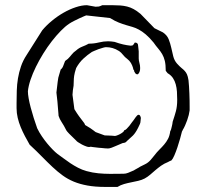

<svg xmlns="http://www.w3.org/2000/svg" viewBox="-20 -739 800 746"><path d="M243.7 -510.3Q252 -518.6 258.8 -527.3Q265.6 -536.1 275.9 -543Q286.6 -552.7 300 -557.9Q313.5 -563 324.7 -569.3Q345.2 -569.3 364 -574Q382.8 -578.6 399.9 -578.6Q406.7 -578.6 412.6 -577.9Q418.5 -577.1 425.3 -576.2Q443.4 -569.8 458.3 -566.4Q473.1 -563 487.8 -561.5Q495.6 -561.5 497.8 -564.9Q500 -568.4 503.9 -573.7Q516.6 -573.7 516.6 -561.5L519 -539.6V-511.7Q519 -504.4 521.7 -494.6Q524.4 -484.9 524.4 -477.1Q524.4 -474.1 524.4 -470.5Q524.4 -466.8 523.4 -463.9Q522 -458.5 519.8 -455.3Q517.6 -452.1 516.6 -451.2Q515.6 -450.2 514.2 -450.2Q508.8 -450.2 505.6 -454.6Q502.4 -459 501.5 -461.4Q501.5 -466.3 499.3 -467.8Q497.1 -469.2 497.1 -474.6Q494.1 -484.9 488.8 -494.1Q483.4 -503.4 474.1 -510.3Q465.3 -516.6 458 -525.9Q450.7 -535.2 442.9 -540.5Q429.7 -548.8 417.5 -552.2Q405.3 -555.7 393.1 -555.7Q389.6 -556.2 380.9 -553.7Q372.1 -551.3 362.5 -547.9Q353 -544.4 345.5 -541Q337.9 -537.6 336.9 -537.1Q319.8 -525.9 304 -511.2Q288.1 -496.6 275.9 -474.6Q269.5 -455.1 268.1 -444.1Q266.6 -433.1 266.6 -424.8Q266.6 -414.1 265.9 -405.8Q265.1 -397.5 263.2 -388.7L261.7 -370.6L269 -314.9Q279.3 -297.9 286.9 -287.6Q294.4 -277.3 299.3 -271.2Q304.2 -265.1 306.9 -261.2Q309.6 -257.3 310.5 -253.4Q322.8 -246.6 330.6 -241.2Q338.4 -235.8 343 -232.4Q347.7 -229 349.6 -227.3Q351.6 -225.6 352.1 -225.6L386.7 -212.9Q398.4 -212.4 405.3 -212.2Q412.1 -211.9 416 -211.7Q419.9 -211.4 421.6 -211.2Q423.3 -210.9 424.3 -210.9Q426.3 -210 432.9 -212.2Q439.5 -214.4 446.3 -218Q453.1 -221.7 458 -225.8Q462.9 -230 461.9 -232.4Q466.3 -232.9 471.9 -238.3Q477.5 -243.7 482.7 -250.2Q487.8 -256.8 492.2 -263.2Q496.6 -269.5 499 -272Q500.5 -273.9 502.7 -277.3Q504.9 -280.8 507.6 -284.2Q510.3 -287.6 512.9 -290.3Q515.6 -293 518.1 -293Q522.9 -293 525.1 -287.8Q527.3 -282.7 527.3 -280.3Q526.4 -267.6 525.4 -262.7Q524.4 -259.3 523.4 -256.8Q516.1 -240.7 511.2 -232.4Q506.3 -224.1 501.7 -218.3Q497.1 -212.4 490.7 -207Q484.4 -201.7 474.1 -191.9Q470.2 -187.5 467.5 -185.8Q464.8 -184.1 456.5 -183.1Q439 -175.8 429 -171.4Q418.9 -167 413.3 -165Q407.7 -163.1 405 -162.6Q402.3 -162.1 399.4 -162.1Q394.5 -162.1 388.7 -162.6Q382.8 -163.1 374 -164.1Q370.6 -164.1 364.5 -164.8Q358.4 -165.5 351.8 -166.3Q345.2 -167 339.8 -167.7Q334.5 -168.5 332.5 -168.9Q325.7 -166.5 316.4 -169.7Q307.1 -172.9 298.3 -177.5Q289.6 -182.1 283.2 -186.5Q276.9 -190.9 276.9 -191.9Q258.3 -209.5 248.5 -219.7Q238.8 -230 237.8 -232.4Q228 -252 219.7 -264.2Q211.4 -276.4 207.5 -289.1Q207.5 -289.1 207.5 -290.5Q207.5 -292 207 -297.4Q206.5 -302.7 205.6 -314Q204.6 -325.2 203.1 -344.7L199.2 -379.4Q202.1 -402.8 204.1 -421.1Q206.1 -439.5 210 -449.2L215.8 -468.8Q222.7 -474.1 226.1 -484.1Q229.5 -494.1 232.9 -502ZM95.2 -176.8Q85.9 -192.9 76.9 -210Q67.9 -227.1 60.5 -244.9Q53.2 -262.7 48.8 -281.2Q44.4 -299.8 44.4 -318.4V-338.9Q44.4 -362.8 45.2 -387Q45.9 -411.1 49.8 -434.6Q53.7 -458 61.5 -481Q69.3 -503.9 83.5 -525.4L144 -621.1Q160.2 -640.6 181.9 -658.4Q203.6 -676.3 227.1 -689.7Q250.5 -703.1 274.2 -710.9Q297.9 -718.8 317.9 -718.8L351.1 -712.9Q358.9 -712.9 363.5 -713.6Q368.2 -714.4 377.4 -718.8H417Q433.6 -718.8 447.3 -717.8Q460.9 -716.8 473.9 -713.6Q486.8 -710.4 499.3 -703.6Q511.7 -696.8 525.9 -685.1L580.1 -629.4L612.8 -613.3Q628.9 -602.5 635.3 -586.7Q641.6 -570.8 645.3 -554Q648.9 -537.1 653.1 -520.5Q657.2 -503.9 668 -491.7Q678.2 -480.5 685.5 -474.6Q692.9 -468.8 698 -463.1Q703.1 -457.5 706.5 -450Q710 -442.4 712.4 -427.2Q713.4 -417 714.4 -403.6Q715.3 -390.1 715.8 -376.2Q716.3 -362.3 716.6 -348.9Q716.8 -335.4 716.8 -324.2V-310.1Q715.8 -302.2 713.4 -292.2Q710.9 -282.2 707.3 -272Q703.6 -261.7 699.2 -251.7Q694.8 -241.7 689.9 -233.9Q689.9 -232.9 689 -231.4Q688 -230 687 -228Q684.6 -217.8 679.9 -200.9Q675.3 -184.1 669.4 -166.7Q663.6 -149.4 657.5 -135.3Q651.4 -121.1 646 -115.7Q642.6 -114.7 640.1 -113.3Q637.7 -112.3 636 -111.3Q634.3 -110.4 633.8 -109.9Q617.7 -103.5 605.7 -95Q593.8 -86.4 583.5 -77.6Q573.2 -68.8 563.5 -60.3Q553.7 -51.8 542 -45.4Q530.8 -39.6 517.1 -36.4Q503.4 -33.2 489.5 -30.5Q475.6 -27.8 461.9 -23.9Q448.2 -20 436.5 -12.7H389.2Q349.6 -12.7 320.1 -18.1Q290.5 -23.4 266.8 -33.2Q243.2 -43 223.4 -57.4Q203.6 -71.8 184.1 -90.1Q164.6 -108.4 143.3 -130.1Q122.1 -151.9 95.2 -176.8ZM88.4 -384.3Q88.4 -373.5 91.3 -356.9Q94.2 -340.3 99.4 -320.8Q104.5 -301.3 111.1 -280.5Q117.7 -259.8 124.5 -240.7Q132.3 -224.6 142.6 -209.5Q152.8 -194.3 163.6 -181.4Q174.3 -168.5 184.6 -158Q194.8 -147.5 203.1 -141.1Q214.4 -133.3 226.8 -123.8Q239.3 -114.3 253.2 -105Q267.1 -95.7 283 -87.4Q298.8 -79.1 316.4 -74.2Q339.4 -67.9 362.1 -65.7Q384.8 -63.5 406.7 -63.5Q423.3 -63.5 436.5 -63.7Q449.7 -64 460.9 -64Q468.8 -64 478 -67.6Q487.3 -71.3 501.5 -77.6Q500.5 -77.6 503.7 -79.3Q506.8 -81.1 511.2 -83.5Q515.6 -85.9 519.5 -88.1Q523.4 -90.3 524.4 -91.3Q535.6 -97.2 542.5 -100.3Q549.3 -103.5 554.7 -107.7Q560.1 -111.8 565.4 -117.7Q570.8 -123.5 579.1 -134.3Q589.4 -147.9 599.4 -157.7Q609.4 -167.5 617.9 -177.5Q626.5 -187.5 632.8 -199.5Q639.2 -211.4 641.6 -230Q643.1 -231 644.8 -236.6Q646.5 -242.2 647.9 -249Q649.9 -256.8 650.9 -266.1Q654.8 -278.3 658 -288.1Q661.1 -297.9 663.6 -307.4Q666 -316.9 667.2 -327.1Q668.5 -337.4 668.5 -351.6Q668.5 -367.7 667.5 -382.8Q666.5 -397.9 662.8 -411.4Q659.2 -424.8 651.9 -435.8Q644.5 -446.8 631.3 -454.6L624 -463.9Q624 -487.3 620.4 -502.4Q616.7 -517.6 610.1 -528.8Q603.5 -540 594.7 -550.3Q585.9 -560.5 576.7 -573.7Q560.1 -593.8 546.1 -605.5Q532.2 -617.2 519.5 -624Q506.8 -630.9 494.9 -634.3Q482.9 -637.7 469.7 -641.6Q456.5 -645.5 441.4 -651.4Q426.3 -657.2 407.7 -668.9L314.9 -679.2Q314.5 -679.2 306.9 -676Q299.3 -672.9 288.8 -668Q278.3 -663.1 267.3 -657.5Q256.3 -651.9 249 -647Q233.4 -636.7 216.1 -618.9Q198.7 -601.1 181.4 -578.9Q164.1 -556.6 148.2 -531Q132.3 -505.4 119.6 -479.5Q106.9 -453.6 98.6 -429Q90.3 -404.3 88.4 -384.3Z"/></svg>

Font: IM FELL English
Style: Regular
Weight: 400
Designer: Igino Marini
Foundry: Igino Marini
Version: 3.00